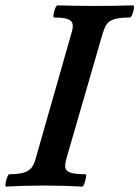

<svg xmlns="http://www.w3.org/2000/svg" viewBox="-31 -688 517 712"><path d="M-8 4Q-12 4 -10.5 -7.5Q-9 -19 -4.5 -30.5Q0 -42 4 -42Q40 -42 59 -48.5Q78 -55 87 -67.5Q96 -80 101 -99L234 -565Q240 -584 238.5 -597Q237 -610 222 -616.5Q207 -623 170 -623Q166 -623 167.5 -634Q169 -645 173.5 -656.5Q178 -668 183 -668Q218 -667 253 -666.5Q288 -666 323 -666Q358 -666 393 -666.5Q428 -667 462 -668Q467 -668 465.5 -656.5Q464 -645 459.5 -634Q455 -623 449 -623Q411 -623 391.5 -616.5Q372 -610 364 -597Q356 -584 350 -565L215 -99Q210 -80 211 -67.5Q212 -55 228.5 -48.5Q245 -42 285 -42Q290 -42 288 -30.5Q286 -19 282 -7.5Q278 4 273 4Q238 2 203 1Q168 0 133 0Q98 0 62.5 1Q27 2 -8 4Z"/></svg>

Font: Junicode VF
Style: Italic
Weight: 400
Italic angle: -11°
Designer: Peter S. Baker
Version: Version 2.209